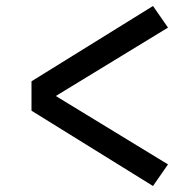

<svg xmlns="http://www.w3.org/2000/svg" viewBox="-20 -660 640 640"><path d="M490 -40 85 -291V-389L490 -640L540 -568L166 -340L540 -112Z"/></svg>

Font: Iosevka Fixed Curly Md Ex
Style: Regular
Weight: 500
Width: 7
Monospace: yes
Designer: Belleve Invis
Foundry: Belleve Invis
Version: Version 30.1.2